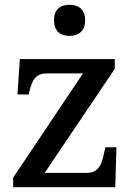

<svg xmlns="http://www.w3.org/2000/svg" viewBox="-20 -783 556 803"><path d="M271 -633C306 -633 336 -651 336 -698C336 -746 306 -763 271 -763C234 -763 206 -746 206 -698C206 -651 234 -633 271 -633ZM35 0H462L467 -167H421L415 -142C406 -95 391 -60 344 -60H167L460 -495V-536H63L53 -388H100L102 -398C116 -451 128 -476 179 -476H327L35 -40Z"/></svg>

Font: Noto Serif Malayalam Medium
Style: Regular
Weight: 500
Designer: Indian type Foundry, Jelle Bosma, Monotype Design Team
Foundry: Monotype Imaging Inc.
Version: Version 2.104